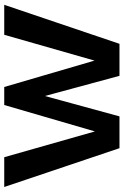

<svg xmlns="http://www.w3.org/2000/svg" viewBox="143 -733 590 916"><g transform="rotate(-90 438.0 -275.0)"><path d="M730 -549.8H873L687 0H534.2L438 -356L340.8 0H189L3.9 -549.8H146L269 -117.2L395 -549.8H481L606.9 -119.1Z"/></g></svg>

Font: Stilu SemiBold
Style: Regular
Weight: 600
Designer: Genilson Lima Santos
Foundry: Genilson Lima Santos
Version: Version 1.200;PS 001.200;hotconv 1.0.88;makeotf.lib2.5.64775